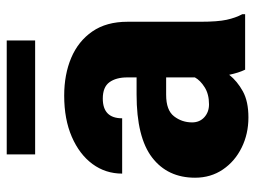

<svg xmlns="http://www.w3.org/2000/svg" viewBox="-114 -635 759 571"><g transform="rotate(-90 265.5 -349.5)"><path d="M343.8 0Q334.5 -19 328.6 -47.4Q309.6 -23.4 279.5 -6.8Q249.5 9.8 201.7 9.8Q152.8 9.8 112.1 -10.3Q71.3 -30.3 46.9 -66.2Q22.5 -102.1 22.5 -148.9Q22.5 -230.5 82.5 -276.6Q142.6 -322.8 270 -322.8H320.8V-350.6Q320.8 -383.8 306.4 -403.6Q292 -423.3 257.8 -423.3Q199.2 -423.3 199.2 -365.7H34.7Q34.7 -415 63.2 -453.9Q91.8 -492.7 144 -515.4Q196.3 -538.1 266.6 -538.1Q329.6 -538.1 379.2 -517.1Q428.7 -496.1 457.5 -454.3Q486.3 -412.6 486.3 -349.6V-133.3Q486.3 -81.5 492.2 -54.9Q498 -28.3 508.8 -8.3V0ZM240.7 -107.4Q271 -107.4 291.5 -120.4Q312 -133.3 320.8 -149.4V-234.9H269Q223.1 -234.9 205.1 -211.4Q187 -188 187 -157.7Q187 -135.3 202.4 -121.3Q217.8 -107.4 240.7 -107.4ZM430.7 -709V-624.5H91.8V-709Z"/></g></svg>

Font: Vazirmatn RD Black
Style: Regular
Weight: 900
Designer: Saber Rastikerdar
Foundry: Saber Rastikerdar
Version: Version 32.102